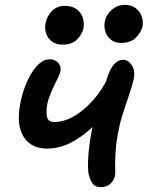

<svg xmlns="http://www.w3.org/2000/svg" viewBox="-20 -754 605 787"><path d="M173 -145Q131 -145 104 -164.5Q77 -184 65.5 -217.5Q54 -251 58 -291Q61 -330 72.5 -369Q84 -408 101 -440Q118 -472 139 -491.5Q160 -511 184 -511Q197 -511 207.5 -505Q218 -499 224 -488.5Q230 -478 228 -464Q227 -454 218.5 -437Q210 -420 199.5 -398Q189 -376 180.5 -352Q172 -328 171 -302Q170 -286 172.5 -275Q175 -264 183 -259Q191 -254 204 -254Q233 -254 263.5 -267.5Q294 -281 323.5 -306Q353 -331 377 -362Q401 -393 418 -427L437 -321Q399 -271 356.5 -231Q314 -191 268 -168Q222 -145 173 -145ZM393 13Q368 13 357.5 -4.5Q347 -22 342 -47Q340 -66 341 -95.5Q342 -125 346.5 -159Q351 -193 357 -224Q362 -247 370.5 -277.5Q379 -308 388.5 -339Q398 -370 407 -397Q416 -424 421 -440Q432 -473 448 -491Q464 -509 485 -509Q506 -509 520.5 -486Q535 -463 528 -429Q523 -407 510.5 -369.5Q498 -332 485 -292.5Q472 -253 467 -224Q457 -177 454.5 -142Q452 -107 452 -81Q452 -64 452.5 -53Q453 -42 451 -34Q448 -16 433 -1.5Q418 13 393 13ZM476 -578Q442 -578 422.5 -604Q403 -630 410 -668Q416 -695 439 -714.5Q462 -734 491 -734Q519 -734 536.5 -720.5Q554 -707 561 -686.5Q568 -666 564 -645Q559 -623 537.5 -600.5Q516 -578 476 -578ZM236 -571Q211 -571 194 -583Q177 -595 169.5 -616Q162 -637 167 -660Q173 -690 194 -710Q215 -730 245 -730Q276 -730 294.5 -716Q313 -702 319.5 -681Q326 -660 322 -638Q316 -612 295 -591.5Q274 -571 236 -571Z"/></svg>

Font: Shantell Sans Medium
Style: Italic
Weight: 500
Italic angle: -11°
Designer: Stephen Nixon, Anya Danilova, Shantell Martin
Foundry: Arrow Type
Version: Version 1.011;[c5ecc13dd]